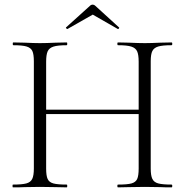

<svg xmlns="http://www.w3.org/2000/svg" viewBox="-20 -808 798 828"><path d="M720 0Q689 0 672 -1L605 -2L536 -1Q519 0 489 0Q486 0 486 -6Q486 -12 489 -12Q529 -12 547 -17Q565 -22 571.5 -36Q578 -50 578 -81V-316H179V-81Q179 -50 185.5 -36Q192 -22 210 -17Q228 -12 268 -12Q270 -12 270 -6Q270 0 268 0Q238 0 220 -1L152 -2L86 -1Q68 0 36 0Q34 0 34 -6Q34 -12 36 -12Q75 -12 93.5 -17Q112 -22 119 -36.5Q126 -51 126 -81V-544Q126 -574 119.5 -588Q113 -602 94.5 -607.5Q76 -613 37 -613Q35 -613 35 -619Q35 -625 37 -625L86 -624Q128 -622 152 -622Q179 -622 221 -624L268 -625Q270 -625 270 -619Q270 -613 268 -613Q229 -613 210.5 -607Q192 -601 185.5 -586.5Q179 -572 179 -542V-335H578V-542Q578 -572 571.5 -586.5Q565 -601 546.5 -607Q528 -613 489 -613Q486 -613 486 -619Q486 -625 489 -625L536 -624Q578 -622 605 -622Q630 -622 672 -624L720 -625Q723 -625 723 -619Q723 -613 720 -613Q681 -613 662.5 -607.5Q644 -602 637 -588Q630 -574 630 -544V-81Q630 -51 637 -36.5Q644 -22 662.5 -17Q681 -12 720 -12Q723 -12 723 -6Q723 0 720 0ZM368 -783Q373 -788 380 -788Q386 -788 391 -783L493 -690Q494 -690 494 -688Q494 -686 491.5 -684Q489 -682 488 -683L380 -745L271 -683Q269 -682 266 -685.5Q263 -689 265 -690Z"/></svg>

Font: Cormorant Garamond Light
Style: Regular
Weight: 300
Designer: Christian Thalmann (Catharsis Fonts)
Version: Version 3.000